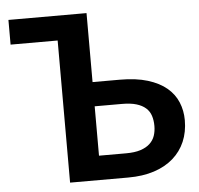

<svg xmlns="http://www.w3.org/2000/svg" viewBox="-52 -776 859 829"><g transform="rotate(-5 378.0 -361.5)"><path d="M14.5 -723H353V-424H471Q541.5 -424 591.8 -408.5Q642 -393 673.8 -366.2Q705.5 -339.5 720.5 -303.2Q735.5 -267 735.5 -225.5Q735.5 -174.5 717.8 -133Q700 -91.5 666 -61.8Q632 -32 582.8 -16Q533.5 0 470.5 0H218.5V-616H14.5ZM353 -319V-105H470.5Q508 -105 533.2 -113.2Q558.5 -121.5 574 -136Q589.5 -150.5 596 -170Q602.5 -189.5 602.5 -212Q602.5 -236.5 596 -256.5Q589.5 -276.5 574 -290.2Q558.5 -304 533.5 -311.5Q508.5 -319 471 -319Z"/></g></svg>

Font: Lato
Style: Bold
Weight: 700
Designer: Lukasz Dziedzic
Foundry: tyPoland Lukasz Dziedzic
Version: Version 2.007; 2014-02-27